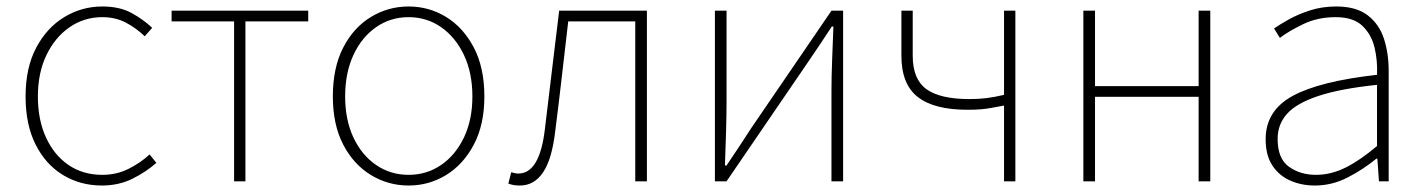

<svg xmlns="http://www.w3.org/2000/svg" viewBox="-20 -560 4399 593"><path d="M295 13Q228 13 174.5 -19.5Q121 -52 90 -113.5Q59 -175 59 -262Q59 -351 92 -413Q125 -475 179 -507.5Q233 -540 296 -540Q350 -540 387 -519.5Q424 -499 450 -474L427 -448Q401 -473 369 -490Q337 -507 296 -507Q240 -507 195 -476Q150 -445 123.5 -390Q97 -335 97 -262Q97 -190 122 -135.5Q147 -81 191.5 -50.5Q236 -20 296 -20Q340 -20 377 -38.5Q414 -57 442 -83L463 -57Q430 -28 388 -7.5Q346 13 295 13Z M703 0V-494H510V-527H932V-494H738V0Z M1242 13Q1179 13 1125.5 -19.5Q1072 -52 1040 -113.5Q1008 -175 1008 -262Q1008 -351 1040 -413Q1072 -475 1125.5 -507.5Q1179 -540 1242 -540Q1305 -540 1358 -507.5Q1411 -475 1443.5 -413Q1476 -351 1476 -262Q1476 -175 1443.5 -113.5Q1411 -52 1358 -19.5Q1305 13 1242 13ZM1242 -20Q1298 -20 1342.5 -50.5Q1387 -81 1413 -135.5Q1439 -190 1439 -262Q1439 -335 1413 -390Q1387 -445 1342.5 -476Q1298 -507 1242 -507Q1186 -507 1141.5 -476Q1097 -445 1071.5 -390Q1046 -335 1046 -262Q1046 -190 1071.5 -135.5Q1097 -81 1141.5 -50.5Q1186 -20 1242 -20Z M1586 13Q1574 13 1566 11.5Q1558 10 1550 7L1559 -28Q1564 -27 1569 -25.5Q1574 -24 1581 -24Q1647 -24 1663 -162Q1674 -254 1685 -345Q1696 -436 1707 -527H1978V0H1942V-494H1735Q1725 -409 1715.5 -325.5Q1706 -242 1695 -156Q1685 -69 1657.5 -28Q1630 13 1586 13Z M2188 0V-527H2224V-249Q2224 -206 2222.5 -154Q2221 -102 2219 -49H2224Q2241 -74 2262.5 -106.5Q2284 -139 2300 -164L2548 -527H2584V0H2548V-277Q2548 -321 2550 -373Q2552 -425 2554 -478H2549Q2533 -453 2511 -420.5Q2489 -388 2472 -363L2224 0Z M3081 0V-234Q3059 -230 3043 -227Q3027 -224 3010.5 -222.5Q2994 -221 2968 -221Q2865 -221 2814.5 -260.5Q2764 -300 2764 -388V-527H2799V-388Q2799 -315 2841.5 -284.5Q2884 -254 2974 -254Q3003 -254 3027 -257Q3051 -260 3081 -267V-527H3116V0Z M3326 0V-527H3362V-294H3682V-527H3718V0H3682V-261H3362V0Z M4041 13Q4000 13 3965.5 -2Q3931 -17 3910 -48.5Q3889 -80 3889 -130Q3889 -218 3972 -263.5Q4055 -309 4233 -329Q4235 -372 4225.5 -412.5Q4216 -453 4188 -480Q4160 -507 4105 -507Q4049 -507 4004 -485Q3959 -463 3933 -443L3915 -472Q3932 -484 3960.5 -500Q3989 -516 4026.5 -528Q4064 -540 4107 -540Q4169 -540 4204.5 -512.5Q4240 -485 4254.5 -440Q4269 -395 4269 -341V0H4239L4234 -70H4231Q4191 -37 4142.5 -12Q4094 13 4041 13ZM4044 -20Q4091 -20 4136 -42.5Q4181 -65 4233 -109V-298Q4119 -286 4051.5 -263.5Q3984 -241 3955 -208.5Q3926 -176 3926 -131Q3926 -70 3961 -45Q3996 -20 4044 -20Z"/></svg>

Font: Source Han Sans SC ExtraLight
Style: Regular
Weight: 250
Designer: Ryoko NISHIZUKA 西塚涼子 (kana, bopomofo & ideographs); Paul D. Hunt (Latin, Greek & Cyrillic); Sandoll Communications 산돌커뮤니
Foundry: Adobe
Version: Version 2.004;hotconv 1.0.118;makeotfexe 2.5.65603